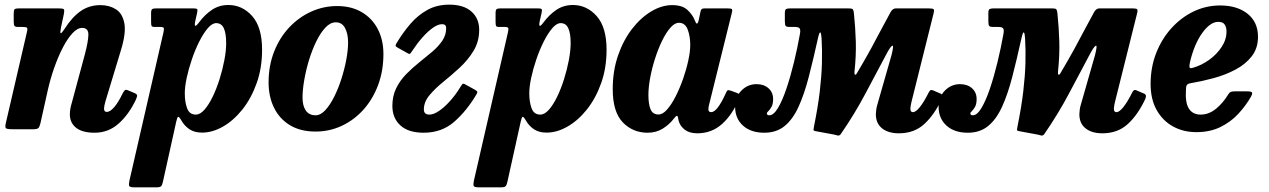

<svg xmlns="http://www.w3.org/2000/svg" viewBox="-20 -556 5461 826"><path d="M61.5 -520H232Q251 -520 254.5 -516.2Q258 -512.5 255 -497L242.5 -438Q237.5 -414 241.2 -413Q245 -412 259 -433.5Q291 -483.5 327.8 -508.8Q364.5 -534 412 -534Q449.5 -534 478 -516.5Q506.5 -499 514.8 -456.8Q523 -414.5 500.5 -341L433 -118Q431 -111.5 429.2 -102Q427.5 -92.5 427.5 -89Q427.5 -74.5 439.5 -74.5Q454 -74.5 471.8 -95.5Q489.5 -116.5 507 -153Q513 -164 517 -167.8Q521 -171.5 530.5 -167.5L559 -155.5Q569 -151 569.8 -146Q570.5 -141 564.5 -127Q534 -63 490 -24Q446 15 387 15Q334.5 15 307.5 -6.2Q280.5 -27.5 280.5 -64.5Q280.5 -74.5 282.5 -86.8Q284.5 -99 287.5 -108.5L344.5 -320Q359.5 -376 360.2 -406Q361 -436 333 -436Q313 -436 291.5 -412.8Q270 -389.5 250 -350.8Q230 -312 213.2 -264.2Q196.5 -216.5 185.5 -167.5L154 -26Q150.5 -11.5 145.8 -5.8Q141 0 123 0H33.5Q9 0 5 -4.8Q1 -9.5 5.5 -28.5L96 -419Q99.5 -433.5 96 -436.8Q92.5 -440 78.5 -440H58Q45 -440 42 -445Q39 -450 39 -464V-497Q39 -512.5 43 -516.2Q47 -520 61.5 -520Z M653 -520H810Q824.5 -520 827.8 -517Q831 -514 828 -500.5L820.5 -467.5Q811.5 -426 836.5 -460Q861 -493 892 -513.8Q923 -534.5 962.5 -534.5Q1022.5 -534.5 1065 -486.8Q1107.5 -439 1107.5 -342Q1107.5 -263.5 1084.2 -198.2Q1061 -133 1023 -85.2Q985 -37.5 939.5 -11.5Q894 14.5 849.5 14.5Q816.5 14.5 795 0Q773.5 -14.5 760.5 -37.5Q750.5 -54.5 746.5 -53.5Q742.5 -52.5 738 -32L681 225.5Q678 240 673.2 245Q668.5 250 652.5 250H559Q538.5 250 536 244Q533.5 238 536.5 222.5L683 -416Q686 -429 685 -434.5Q684 -440 669 -440H647Q634.5 -440 632.2 -444.2Q630 -448.5 630 -463V-499Q630 -513.5 634.8 -516.8Q639.5 -520 653 -520ZM775 -154.5Q775 -117 785 -90Q795 -63 822.5 -63Q841 -63 859.5 -84Q878 -105 894.8 -139.5Q911.5 -174 924.5 -215.2Q937.5 -256.5 945.2 -297.2Q953 -338 953 -370.5Q953 -412 943 -434.2Q933 -456.5 910 -456.5Q892.5 -456.5 873.8 -434.5Q855 -412.5 837.2 -377.2Q819.5 -342 805.5 -301Q791.5 -260 783.2 -221.2Q775 -182.5 775 -154.5Z M1135.5 -201.5Q1135.5 -273 1159 -333.2Q1182.5 -393.5 1223.8 -437.5Q1265 -481.5 1318.2 -505.8Q1371.5 -530 1430.5 -530Q1491.5 -530 1536.2 -503.8Q1581 -477.5 1605.2 -431Q1629.5 -384.5 1629.5 -323.5Q1629.5 -251.5 1606.8 -190.5Q1584 -129.5 1543.8 -84.5Q1503.5 -39.5 1450.5 -14.8Q1397.5 10 1337.5 10Q1272.5 10 1227.2 -17.5Q1182 -45 1158.8 -92.8Q1135.5 -140.5 1135.5 -201.5ZM1281.5 -136.5Q1281.5 -100.5 1295.8 -80.2Q1310 -60 1337.5 -60Q1359 -60 1379.2 -81.8Q1399.5 -103.5 1417.2 -138.8Q1435 -174 1448.5 -216Q1462 -258 1469.8 -299.5Q1477.5 -341 1477.5 -374Q1477.5 -410.5 1464.5 -435.2Q1451.5 -460 1424.5 -460Q1401 -460 1379.8 -437.2Q1358.5 -414.5 1340.5 -377.5Q1322.5 -340.5 1309.2 -297Q1296 -253.5 1288.8 -211.2Q1281.5 -169 1281.5 -136.5Z M1803.5 -85Q1803.5 -63 1827.5 -63Q1845.5 -63 1869 -79Q1892.5 -95 1916.2 -121.5Q1940 -148 1958.5 -178.5Q1964.5 -188.5 1968.2 -193.2Q1972 -198 1979.5 -194L2023 -170Q2029 -166.5 2032.2 -163.2Q2035.5 -160 2030 -150.5Q1987.5 -78.5 1933.8 -31.8Q1880 15 1802.5 15Q1737 15 1702.5 -16.5Q1668 -48 1668 -100.5Q1668 -143 1684.5 -176.5Q1701 -210 1727.5 -237Q1754 -264 1783.5 -287.5Q1813 -311 1839.5 -333.5Q1866 -356 1882.8 -380.8Q1899.5 -405.5 1899.5 -435Q1899.5 -452 1882 -452Q1864 -452 1842 -436.2Q1820 -420.5 1797.8 -395.5Q1775.5 -370.5 1756.5 -341.5Q1750 -331.5 1746.2 -326.8Q1742.5 -322 1735.5 -326L1692.5 -350Q1686 -353.5 1683 -356.5Q1680 -359.5 1685.5 -369.5Q1713 -415.5 1745.5 -453.2Q1778 -491 1819 -513.5Q1860 -536 1913 -536Q1974.5 -536 2008 -506.5Q2041.5 -477 2041.5 -428Q2041.5 -377 2017.2 -337.2Q1993 -297.5 1957.8 -265Q1922.5 -232.5 1887 -203.8Q1851.5 -175 1827.5 -146.2Q1803.5 -117.5 1803.5 -85Z M2135 -520H2292Q2306.5 -520 2309.8 -517Q2313 -514 2310 -500.5L2302.5 -467.5Q2293.5 -426 2318.5 -460Q2343 -493 2374 -513.8Q2405 -534.5 2444.5 -534.5Q2504.5 -534.5 2547 -486.8Q2589.5 -439 2589.5 -342Q2589.5 -263.5 2566.2 -198.2Q2543 -133 2505 -85.2Q2467 -37.5 2421.5 -11.5Q2376 14.5 2331.5 14.5Q2298.5 14.5 2277 0Q2255.5 -14.5 2242.5 -37.5Q2232.5 -54.5 2228.5 -53.5Q2224.5 -52.5 2220 -32L2163 225.5Q2160 240 2155.2 245Q2150.5 250 2134.5 250H2041Q2020.5 250 2018 244Q2015.5 238 2018.5 222.5L2165 -416Q2168 -429 2167 -434.5Q2166 -440 2151 -440H2129Q2116.5 -440 2114.2 -444.2Q2112 -448.5 2112 -463V-499Q2112 -513.5 2116.8 -516.8Q2121.5 -520 2135 -520ZM2257 -154.5Q2257 -117 2267 -90Q2277 -63 2304.5 -63Q2323 -63 2341.5 -84Q2360 -105 2376.8 -139.5Q2393.5 -174 2406.5 -215.2Q2419.5 -256.5 2427.2 -297.2Q2435 -338 2435 -370.5Q2435 -412 2425 -434.2Q2415 -456.5 2392 -456.5Q2374.5 -456.5 2355.8 -434.5Q2337 -412.5 2319.2 -377.2Q2301.5 -342 2287.5 -301Q2273.5 -260 2265.2 -221.2Q2257 -182.5 2257 -154.5Z M3158.5 -129.5Q3131.5 -63.5 3086.8 -23Q3042 17.5 2979.5 17.5Q2946 17.5 2926 2Q2906 -13.5 2900 -35Q2898.5 -41.5 2897.8 -45.2Q2897 -49 2896.5 -52Q2894.5 -59 2891 -57.8Q2887.5 -56.5 2880.5 -47.5Q2860 -20.5 2831.5 -2.8Q2803 15 2766.5 15Q2702 15 2659 -30Q2616 -75 2616 -172.5Q2616 -251 2638.8 -317Q2661.5 -383 2699 -431.5Q2736.5 -480 2781.8 -507Q2827 -534 2871.5 -534Q2915 -534 2937.2 -513.5Q2959.5 -493 2969 -468.5Q2973.5 -455.5 2978 -454.5Q2982.5 -453.5 2986.5 -472L2993.5 -505.5Q2995 -513.5 2998.8 -516.8Q3002.5 -520 3013 -520H3110Q3126.5 -520 3129 -516Q3131.5 -512 3128 -499L3031 -107.5Q3029.5 -103 3028.5 -96.8Q3027.5 -90.5 3027.5 -86.5Q3027.5 -73.5 3039.5 -73.5Q3053 -73.5 3069 -94.8Q3085 -116 3102.5 -155Q3107 -165.5 3110.2 -167.5Q3113.5 -169.5 3125 -165.5L3151 -156Q3161 -152 3162.2 -147.2Q3163.5 -142.5 3158.5 -129.5ZM2949.5 -362.5Q2949.5 -400 2938.5 -429Q2927.5 -458 2900.5 -458Q2882.5 -458 2863.8 -436.5Q2845 -415 2828 -379.8Q2811 -344.5 2797.8 -303Q2784.5 -261.5 2777 -220.8Q2769.5 -180 2769.5 -147.5Q2769.5 -107 2779 -85.2Q2788.5 -63.5 2812.5 -63.5Q2830.5 -63 2849.8 -84.8Q2869 -106.5 2886.8 -141.5Q2904.5 -176.5 2918.8 -217.2Q2933 -258 2941.2 -296.2Q2949.5 -334.5 2949.5 -362.5Z M3995.5 -495 3901 -116.5Q3899.5 -111.5 3898 -101.8Q3896.5 -92 3896.5 -88Q3896.5 -73.5 3907.5 -73.5Q3920 -73.5 3937.5 -95.5Q3955 -117.5 3974 -155.5Q3978 -164 3982 -167.2Q3986 -170.5 3994.5 -167L4026 -153.5Q4039.5 -148.5 4031.5 -130Q4000 -62.5 3956.5 -22.5Q3913 17.5 3847 17.5Q3801.5 17.5 3774.8 -3.8Q3748 -25 3748 -64.5Q3748 -70.5 3749.5 -82.8Q3751 -95 3754 -104.5L3815 -317.5Q3827 -364 3818.2 -359.2Q3809.5 -354.5 3792 -320.5Q3749.5 -241 3703.2 -153.5Q3657 -66 3597 21Q3591.5 28.5 3584 27Q3576.5 25.5 3568.5 23L3485 7.5Q3479.5 6 3479.8 2Q3480 -2 3481.5 -10Q3499 -96.5 3506.8 -163Q3514.5 -229.5 3516 -284.5Q3517.5 -339.5 3514.5 -391Q3513 -415 3509 -416.5Q3505 -418 3499.5 -394Q3479 -301 3459.5 -225.8Q3440 -150.5 3415.5 -96.8Q3391 -43 3355.8 -14Q3320.5 15 3268 15Q3210 15 3176.2 -15.8Q3142.5 -46.5 3142.5 -96.5Q3142.5 -139 3169.8 -166.5Q3197 -194 3234.5 -194Q3266.5 -194 3286.2 -176.2Q3306 -158.5 3306 -130Q3306 -108.5 3299.2 -96.5Q3292.5 -84.5 3285.8 -78.2Q3279 -72 3279 -68.5Q3279 -60 3289.5 -60Q3308 -60 3326.8 -91.2Q3345.5 -122.5 3363 -174Q3380.5 -225.5 3395.5 -287.2Q3410.5 -349 3421.5 -410.5Q3424.5 -427 3420.2 -433.5Q3416 -440 3400.5 -440H3379Q3363.5 -440 3360 -444.5Q3356.5 -449 3356.5 -465V-500Q3356.5 -514.5 3362.2 -517.2Q3368 -520 3381.5 -520H3625.5Q3642.5 -520 3647 -517.5Q3651.5 -515 3653.5 -500Q3660 -437.5 3661.8 -377.2Q3663.5 -317 3656 -247Q3655 -238.5 3658 -235.2Q3661 -232 3666.5 -241Q3703.5 -303.5 3727.5 -347.5Q3751.5 -391.5 3770.5 -428Q3789.5 -464.5 3811.5 -504Q3820.5 -520 3834.5 -520H3974Q3993.5 -520 3996.8 -516Q4000 -512 3995.5 -495Z M4871 -495 4776.5 -116.5Q4775 -111.5 4773.5 -101.8Q4772 -92 4772 -88Q4772 -73.5 4783 -73.5Q4795.5 -73.5 4813 -95.5Q4830.5 -117.5 4849.5 -155.5Q4853.5 -164 4857.5 -167.2Q4861.5 -170.5 4870 -167L4901.5 -153.5Q4915 -148.5 4907 -130Q4875.5 -62.5 4832 -22.5Q4788.5 17.5 4722.5 17.5Q4677 17.5 4650.2 -3.8Q4623.5 -25 4623.5 -64.5Q4623.5 -70.5 4625 -82.8Q4626.5 -95 4629.5 -104.5L4690.5 -317.5Q4702.5 -364 4693.8 -359.2Q4685 -354.5 4667.5 -320.5Q4625 -241 4578.8 -153.5Q4532.5 -66 4472.5 21Q4467 28.5 4459.5 27Q4452 25.5 4444 23L4360.5 7.5Q4355 6 4355.2 2Q4355.5 -2 4357 -10Q4374.5 -96.5 4382.2 -163Q4390 -229.5 4391.5 -284.5Q4393 -339.5 4390 -391Q4388.5 -415 4384.5 -416.5Q4380.5 -418 4375 -394Q4354.5 -301 4335 -225.8Q4315.5 -150.5 4291 -96.8Q4266.5 -43 4231.2 -14Q4196 15 4143.5 15Q4085.5 15 4051.8 -15.8Q4018 -46.5 4018 -96.5Q4018 -139 4045.2 -166.5Q4072.5 -194 4110 -194Q4142 -194 4161.8 -176.2Q4181.5 -158.5 4181.5 -130Q4181.5 -108.5 4174.8 -96.5Q4168 -84.5 4161.2 -78.2Q4154.5 -72 4154.5 -68.5Q4154.5 -60 4165 -60Q4183.5 -60 4202.2 -91.2Q4221 -122.5 4238.5 -174Q4256 -225.5 4271 -287.2Q4286 -349 4297 -410.5Q4300 -427 4295.8 -433.5Q4291.5 -440 4276 -440H4254.5Q4239 -440 4235.5 -444.5Q4232 -449 4232 -465V-500Q4232 -514.5 4237.8 -517.2Q4243.5 -520 4257 -520H4501Q4518 -520 4522.5 -517.5Q4527 -515 4529 -500Q4535.5 -437.5 4537.2 -377.2Q4539 -317 4531.5 -247Q4530.5 -238.5 4533.5 -235.2Q4536.5 -232 4542 -241Q4579 -303.5 4603 -347.5Q4627 -391.5 4646 -428Q4665 -464.5 4687 -504Q4696 -520 4710 -520H4849.5Q4869 -520 4872.2 -516Q4875.5 -512 4871 -495Z M4930 -195Q4930 -266.5 4954 -327.8Q4978 -389 5019.8 -435Q5061.5 -481 5115.2 -506.8Q5169 -532.5 5229 -532.5Q5302.5 -532.5 5347.2 -496.8Q5392 -461 5392 -397.5Q5392 -348.5 5365.2 -314Q5338.5 -279.5 5295 -256.5Q5251.5 -233.5 5200.8 -219.8Q5150 -206 5102 -198Q5090 -196 5086 -190.2Q5082 -184.5 5082 -169Q5078.5 -113.5 5095 -88.2Q5111.5 -63 5145.5 -63Q5180.5 -63 5211 -87.8Q5241.5 -112.5 5264 -150Q5268.5 -157.5 5273.8 -160.2Q5279 -163 5292 -163H5344Q5362 -163 5365.8 -158.8Q5369.5 -154.5 5362 -140.5Q5339.5 -101 5307 -66Q5274.5 -31 5229.8 -9.2Q5185 12.5 5127 12.5Q5071 12.5 5026.5 -12Q4982 -36.5 4956 -82.8Q4930 -129 4930 -195ZM5112.5 -264.5Q5149 -275 5181.8 -298.5Q5214.5 -322 5235.5 -353.8Q5256.5 -385.5 5256.5 -420.5Q5256.5 -438.5 5248.8 -450.2Q5241 -462 5221 -462Q5187 -462 5152.8 -415Q5118.5 -368 5099.5 -289.5Q5096 -273.5 5097.5 -266.8Q5099 -260 5112.5 -264.5Z"/></svg>

Font: Besley* Narrow
Style: Bold Italic
Weight: 700
Width: 4
Italic angle: -13°
Designer: Owen Earl
Foundry: indestructible type*
Version: Version 3.000; ttfautohint (v1.8.3)